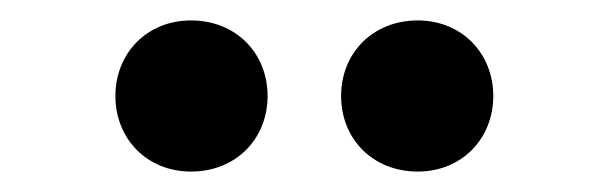

<svg xmlns="http://www.w3.org/2000/svg" viewBox="-20 -735 597 188"><path d="M167 -567C211 -567 242 -599 242 -641C242 -683 211 -715 167 -715C124 -715 93 -683 93 -641C93 -599 124 -567 167 -567ZM389 -567C432 -567 463 -599 463 -641C463 -683 432 -715 389 -715C345 -715 314 -683 314 -641C314 -599 345 -567 389 -567Z"/></svg>

Font: Source Sans Pro
Style: Bold
Weight: 700
Designer: Paul D. Hunt
Foundry: Adobe Systems Incorporated
Version: Version 3.006;hotconv 1.0.111;makeotfexe 2.5.65597